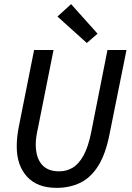

<svg xmlns="http://www.w3.org/2000/svg" viewBox="-20 -897 640 929"><path d="M254 12Q160 12 110.5 -42.5Q61 -97 61 -188Q61 -213 63.5 -235.5Q66 -258 71 -284L145 -655H239L164 -279Q159 -257 156 -237Q153 -217 153 -198Q153 -136 181.5 -102Q210 -68 266 -68Q302 -68 331.5 -85.5Q361 -103 384 -144.5Q407 -186 421 -256L500 -655H592L510 -248Q491 -151 455 -94Q419 -37 368 -12.5Q317 12 254 12ZM400 -689 258 -817 324 -877 452 -734Z"/></svg>

Font: Source Code Pro ExtraLight Medium
Style: Italic
Weight: 500
Italic angle: -11°
Monospace: yes
Version: Version 1.016;hotconv 1.0.116;makeotfexe 2.5.65601